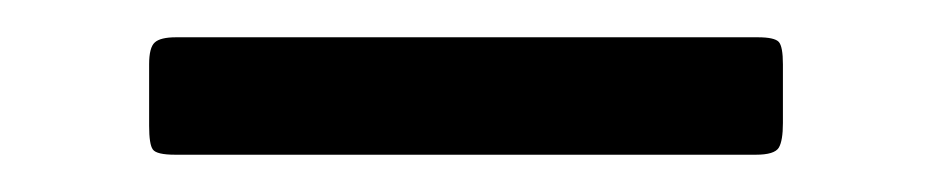

<svg xmlns="http://www.w3.org/2000/svg" viewBox="-20 -439 500 103"><path d="M74.5 -419H386.5Q395.5 -419 397.8 -416.5Q400 -414 400 -404.5V-373Q400 -363.5 397.8 -359.8Q395.5 -356 385.5 -356H74Q64 -356 62 -358.8Q60 -361.5 60 -371.5V-404.5Q60 -413.5 63 -416.2Q66 -419 74.5 -419Z"/></svg>

Font: Besley Medium
Style: Regular
Weight: 500
Designer: Owen Earl
Foundry: indestructible type*
Version: Version 2.001; ttfautohint (v1.8.3)